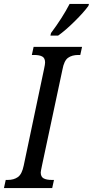

<svg xmlns="http://www.w3.org/2000/svg" viewBox="-37 -951 470 971"><path d="M-8 -41H2Q33 -41 53.5 -55.5Q74 -70 83 -114L186 -603Q191 -626 191 -635Q191 -657 177 -665Q163 -673 135 -673H124L133 -714H378L369 -673H359Q327 -673 307 -658.5Q287 -644 279 -600L176 -117Q169 -84 169 -79Q169 -57 183.5 -49Q198 -41 226 -41H236L227 0H-17ZM221 -784Q278 -860 315 -931H413L410 -921Q387 -889 340.5 -843Q294 -797 257 -771H218Z"/></svg>

Font: Noto Serif Cond
Style: Italic
Weight: 400
Width: 3
Italic angle: -12°
Designer: Monotype Design Team
Foundry: Monotype Imaging Inc.
Version: Version 1.001